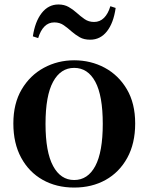

<svg xmlns="http://www.w3.org/2000/svg" viewBox="-20 -821 663 857"><path d="M311 16.2Q231.7 16.2 170.5 -18.3Q109.3 -52.8 74.5 -117Q39.6 -181.2 39.6 -269.8Q39.6 -359.1 76.8 -422Q114 -484.9 175.9 -518.4Q237.8 -551.9 311 -551.9Q385.1 -551.9 447.1 -518.8Q509 -485.6 546.2 -422.7Q583.4 -359.8 583.4 -269.8Q583.4 -180.5 548 -116.3Q512.6 -52 451.4 -17.9Q390.2 16.2 311 16.2ZM311 -17.5Q372 -17.5 405.4 -80.1Q438.7 -142.6 438.7 -268.1Q438.7 -394.2 405.4 -456.1Q372 -518 311 -518Q250.7 -518 217 -456.1Q183.2 -394.2 183.2 -268.1Q183.2 -142.6 217 -80.1Q250.7 -17.5 311 -17.5ZM126.7 -658.7Q136.2 -724.3 166 -762.6Q195.9 -801 240.7 -801Q267 -801 286.5 -789.8Q306 -778.6 321.4 -764.6Q339.2 -748.5 357.5 -735.7Q375.7 -723 399.9 -723Q425.9 -723 444.3 -741.3Q462.6 -759.6 472.6 -793.3L496.2 -785.5Q486.8 -718.5 457.3 -681.1Q427.8 -643.8 382.7 -643.8Q354.7 -643.8 336.2 -654.5Q317.7 -665.1 301.5 -678.9Q283.3 -695.2 265 -708.1Q246.8 -721 222.3 -721Q196.6 -721 178.6 -702.9Q160.6 -684.9 150.4 -651Z"/></svg>

Font: Source Han Serif JP VF
Style: Regular
Weight: 250
Designer: Ryoko NISHIZUKA 西塚涼子 (kana & ideographs); Frank Grießhammer (Latin, Greek & Cyrillic); Wenlong ZHANG 张文龙 (bopomofo); San
Foundry: Adobe
Version: Version 2.001;hotconv 1.1.0;makeotfexe 2.6.0